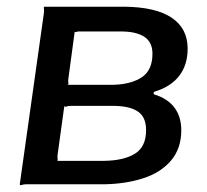

<svg xmlns="http://www.w3.org/2000/svg" viewBox="-20 -550 617 573"><path d="M39 0 111 -511Q112 -520 111 -525Q110 -530 113 -530H351Q445 -529 492.5 -497Q540 -465 540 -405Q540 -357 515.5 -324.5Q491 -292 443 -277Q439 -276 438.5 -272.5Q438 -269 441 -268Q480 -256 500.5 -229Q521 -202 521 -161Q521 -107 490.5 -71Q460 -35 407.5 -18Q355 -1 290 0H58Q50 0 45 2Q40 4 39 0ZM292 -70Q350 -71 383 -91.5Q416 -112 416 -162Q416 -202 389.5 -218.5Q363 -235 311 -234H191Q183 -234 178 -232Q173 -230 172 -234L152 -89Q151 -81 152 -75.5Q153 -70 150 -70ZM321 -297Q373 -299 404 -320Q435 -341 435 -390Q435 -425 409.5 -441Q384 -457 336 -456H222Q214 -457 209 -455Q204 -453 203 -456L184 -315Q183 -308 184 -302.5Q185 -297 181 -297Z"/></svg>

Font: Libre Franklin Medium
Style: Italic
Weight: 500
Italic angle: -8°
Designer: Pablo Impallari, Rodrigo Fuenzalida, Nhung Nguyen
Foundry: Impallari Type
Version: Version 3.000